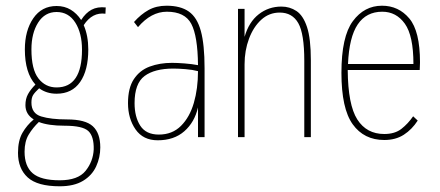

<svg xmlns="http://www.w3.org/2000/svg" viewBox="-20 -480 1540 672"><path d="M178 -152Q143 -152 117 -171Q102 -157 96 -147.5Q90 -138 90 -121Q90 -83 124 -72.5Q158 -62 215 -62Q279 -62 305 -38Q331 -14 331 36Q331 71 316.5 102.5Q302 134 270.5 153Q239 172 189 172Q111 172 77 141Q43 110 43 55Q43 12 58.5 -15Q74 -42 98 -62Q69 -80 69 -112Q69 -134 78 -150.5Q87 -167 104 -184Q67 -225 67 -307Q67 -373 96.5 -416Q126 -459 178 -459Q206 -459 227.5 -446Q249 -433 264 -410Q280 -435 300.5 -446Q321 -457 350 -454L349 -432Q303 -438 273 -392Q289 -355 289 -307Q289 -234 260.5 -193Q232 -152 178 -152ZM178 -174Q267 -174 267 -306Q267 -364 243.5 -401Q220 -438 178 -438Q137 -438 113.5 -401Q90 -364 90 -307Q90 -237 114.5 -205.5Q139 -174 178 -174ZM189 151Q253 151 279.5 118Q306 85 308 43Q309 -3 289 -21.5Q269 -40 206 -40Q149 -40 116 -53Q95 -33 80.5 -9Q66 15 66 51Q66 102 94.5 126.5Q123 151 189 151Z M532 11Q481 11 454.5 -27Q428 -65 428 -119Q428 -172 448.5 -203Q469 -234 504 -247Q539 -260 582 -260Q600 -260 626 -258Q652 -256 673 -252Q672 -354 649.5 -396.5Q627 -439 564 -439Q509 -439 463 -385L449 -403Q473 -430 500 -445Q527 -460 563 -460Q612 -460 641 -439.5Q670 -419 683 -371.5Q696 -324 696 -241V0H673V-104Q661 -52 625 -20.5Q589 11 532 11ZM451 -119Q451 -71 471 -40Q491 -9 536 -9Q583 -9 613.5 -39.5Q644 -70 658.5 -120Q673 -170 673 -231Q654 -236 629 -238Q604 -240 587 -240Q521 -240 486 -214Q451 -188 451 -119Z M813 0V-449H836V-351Q851 -403 885.5 -430Q920 -457 965 -457Q994 -457 1017.5 -441.5Q1041 -426 1054.5 -385.5Q1068 -345 1068 -269V0H1045V-267Q1045 -362 1024 -399Q1003 -436 959 -436Q922 -436 894.5 -411Q867 -386 851.5 -344.5Q836 -303 836 -255V0Z M1325 10Q1254 10 1214.5 -45Q1175 -100 1175 -225Q1175 -352 1215 -406Q1255 -460 1317 -460Q1375 -460 1412.5 -415.5Q1450 -371 1450 -262Q1450 -253 1449.5 -248Q1449 -243 1449 -235H1197Q1198 -113 1230.5 -62Q1263 -11 1325 -11Q1362 -11 1385 -29Q1408 -47 1426 -73L1442 -58Q1422 -27 1393.5 -8.5Q1365 10 1325 10ZM1198 -256H1427Q1427 -355 1397 -397Q1367 -439 1318 -439Q1262 -439 1232 -394.5Q1202 -350 1198 -256Z"/></svg>

Font: Inconsolata Condensed ExtraLight
Style: Regular
Weight: 200
Width: 3
Monospace: yes
Designer: Raph Levien, Cyreal, Brenton Simpson
Foundry: Raph Levien, Cyreal, Google
Version: Version 3.100; ttfautohint (v1.8.4.7-5d5b)